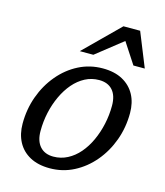

<svg xmlns="http://www.w3.org/2000/svg" viewBox="-109 -797 763 889"><g transform="rotate(15 272.5 -352.0)"><path d="M331.5 -500.5Q388 -500.5 426.8 -479.2Q465.5 -458 485.8 -420.5Q506 -383 506 -333Q506 -264 483.5 -202.2Q461 -140.5 420.8 -92.8Q380.5 -45 327.2 -17.5Q274 10 212 10Q156 10 117 -11.2Q78 -32.5 58 -70.2Q38 -108 38 -158Q38 -226.5 60.2 -288.2Q82.5 -350 122.8 -398Q163 -446 216.2 -473.2Q269.5 -500.5 331.5 -500.5ZM214.5 -46.5Q250.5 -46.5 281.8 -62.8Q313 -79 337.8 -107.8Q362.5 -136.5 380 -174.5Q397.5 -212.5 407 -256Q416.5 -299.5 416.5 -344.5Q416.5 -392.5 393.8 -418.2Q371 -444 329 -444Q293 -444 262 -427.8Q231 -411.5 206.2 -382.8Q181.5 -354 163.8 -316Q146 -278 136.5 -234.8Q127 -191.5 127 -146Q127 -98.5 150 -72.5Q173 -46.5 214.5 -46.5ZM207 -550 372.5 -713.5H452.5L518.5 -550H464L391.5 -661H412.5L272 -550Z"/></g></svg>

Font: Newsreader 9pt
Style: Italic
Weight: 400
Italic angle: -17°
Designer: Hugues Gentile
Foundry: Production Type
Version: Version 1.003